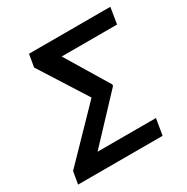

<svg xmlns="http://www.w3.org/2000/svg" viewBox="-163 -857 971 997"><g transform="rotate(-30 322.5 -358.0)"><path d="M546.5 -97.3 530.2 0H23.4L36.2 -74.2L310 -356.5L129.6 -640.6L142.4 -715.9H630L614.3 -618.6H282.3L437.5 -361.5L436.4 -352.6L196.4 -97.3Z"/></g></svg>

Font: Karasuma Gothic
Style: Medium Italic
Weight: 500
Italic angle: 9.39998°
Designer: Rasmus Andersson / Ryoko Nishizuka
Foundry: Genbu
Version: Version 1.00